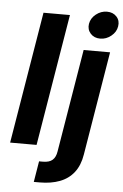

<svg xmlns="http://www.w3.org/2000/svg" viewBox="-63 -808 679 1056"><g transform="rotate(5 276.5 -280.0)"><path d="M282.7 -727.5 162.1 0H16.1L136.7 -727.5ZM374.5 -542.5H520.5L425.8 29.8Q416 90.8 385.7 129.4Q355.5 168 307.6 186Q259.8 204.1 197.3 204.1H164.6L183.6 88.9H204.6Q240.2 88.9 257.8 73.2Q275.4 57.6 280.3 25.9ZM459.5 -612.8Q425.8 -612.8 406 -635Q386.2 -657.2 391.1 -688.5Q396.5 -720.2 423.8 -741.9Q451.2 -763.7 484.4 -763.7Q518.1 -763.7 537.8 -741.9Q557.6 -720.2 552.2 -688.5Q547.4 -657.2 520 -635Q492.7 -612.8 459.5 -612.8Z"/></g></svg>

Font: Inter 16pt
Style: Bold Italic
Weight: 700
Italic angle: -9.3988°
Version: Version 4.001;git-66647c0bb